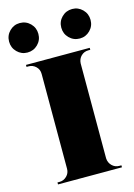

<svg xmlns="http://www.w3.org/2000/svg" viewBox="-151 -868 652 931"><g transform="rotate(-15 175.5 -402.0)"><path d="M279 -600V0H83V-600ZM86 -62V0H21V-10Q21 -10 26 -10Q31 -10 32 -10Q52 -10 67.5 -25Q83 -40 83 -62ZM277 -62H279Q280 -40 295 -25Q310 -10 331 -10Q331 -10 336 -10Q341 -10 342 -10V0H277ZM277 -538V-600H341V-590Q341 -590 336.5 -590Q332 -590 331 -590Q310 -590 295 -575.5Q280 -561 279 -538ZM86 -538H83Q83 -561 67.5 -575.5Q52 -590 32 -590Q31 -590 26 -590Q21 -590 21 -590V-600H86ZM44 -656Q14 -656 -7.5 -677.5Q-29 -699 -29 -730Q-29 -761 -7.5 -782.5Q14 -804 44 -804Q75 -804 96.5 -782.5Q118 -761 118 -730Q118 -699 96.5 -677.5Q75 -656 44 -656ZM307 -656Q276 -656 254.5 -677.5Q233 -699 233 -730Q233 -761 254.5 -782.5Q276 -804 307 -804Q337 -804 358.5 -782.5Q380 -761 380 -730Q380 -699 358.5 -677.5Q337 -656 307 -656Z"/></g></svg>

Font: Cinzel Black
Style: Regular
Weight: 900
Designer: Natanael Gama
Version: Version 2.000